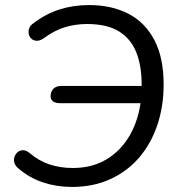

<svg xmlns="http://www.w3.org/2000/svg" viewBox="-20 -734 713 763"><path d="M265.7 8.9Q205.2 8.9 151.1 -9Q97 -27 53.6 -64.4Q41 -74.2 37.4 -86.6Q33.8 -99 37.5 -110.4Q41.2 -121.8 50 -129.3Q58.8 -136.8 71.3 -137Q83.7 -137.1 97.3 -126.3Q133 -95.3 176 -80.8Q219 -66.4 269.1 -66.4Q346.6 -66.4 404 -101.2Q461.4 -136 496.5 -197.5Q531.5 -259.1 540.5 -339.4L547.5 -323.9H219.6Q200.1 -323.9 190.1 -331.5Q180.1 -339 181.1 -354.2Q182.7 -373.2 193.8 -382.8Q205 -392.5 223.5 -392.5H550.9L542.5 -377.4Q545.6 -457.1 525.5 -515.8Q505.5 -574.4 457.1 -606.5Q408.8 -638.6 325.7 -638.6Q281.1 -638.6 238.6 -626.1Q196.2 -613.6 152.4 -580.9Q137.4 -571.1 124.7 -572Q112.1 -572.9 104.2 -580.7Q96.4 -588.4 94.2 -599.6Q91.9 -610.8 96.4 -622.5Q101 -634.2 114.1 -642.5Q163 -679.5 217.4 -696.7Q271.8 -713.9 333.8 -713.9Q422.6 -713.9 489.1 -680Q555.6 -646.1 592.9 -575.9Q630.3 -505.7 630.3 -397.7Q630.3 -311.6 605.3 -237.3Q580.3 -163.1 533.2 -108.1Q486 -53.1 418.4 -22.1Q350.9 8.9 265.7 8.9Z"/></svg>

Font: Nunito Variable Extra Light
Style: Italic
Weight: 200
Italic angle: -9°
Designer: Vernon Adams
Foundry: Vernon Adams
Version: Version 3.602